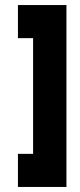

<svg xmlns="http://www.w3.org/2000/svg" viewBox="-20 -740 316 760"><path d="M51 -589V-720H243V0H51V-131H111V-589Z"/></svg>

Font: Orbitron
Style: Bold
Weight: 700
Designer: Matt McInerney
Foundry: Matt McInerney
Version: Version 001.001